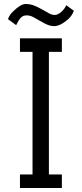

<svg xmlns="http://www.w3.org/2000/svg" viewBox="-20 -942 410 962"><path d="M225 -68H290V0H80V-68H143V-682H80V-750H290V-682H225ZM350 -888Q342 -865 322 -846Q282 -811 250 -811Q226 -811 194.5 -829.5Q163 -848 146.5 -856.5Q130 -865 113.5 -865Q97 -865 86 -855Q75 -845 61 -816L20 -846Q27 -868 47 -886Q84 -922 108 -922Q132 -922 152.5 -913.5Q173 -905 191.5 -894.5Q210 -884 225 -875.5Q240 -867 254.5 -867Q269 -867 286.5 -882Q304 -897 312 -916Z"/></svg>

Font: Kelly Slab
Style: Regular
Weight: 400
Designer: Denis Masharov
Foundry: Denis Masharov
Version: Version 1.001